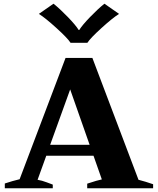

<svg xmlns="http://www.w3.org/2000/svg" viewBox="-20 -1017 853 1037"><path d="M190 -942 269 -997Q304 -969 346.5 -925Q389 -881 405 -855H408Q424 -881 466.5 -925Q509 -969 544 -997L623 -942Q588 -920 528 -865.5Q468 -811 452 -786H361Q345 -811 285 -865.5Q225 -920 190 -942ZM807 -22V0H451V-25Q508 -44 530 -48L485 -176H230L183 -46Q207 -42 233 -32Q259 -22 265 -20V0H6V-26Q48 -40 86 -49L334 -704H479L728 -46Q767 -36 807 -22ZM464 -235 359 -534 251 -235Z"/></svg>

Font: Trirong Black
Style: Regular
Weight: 900
Designer: Katatrad Team
Foundry: CadsonDemak
Version: Version 1.001